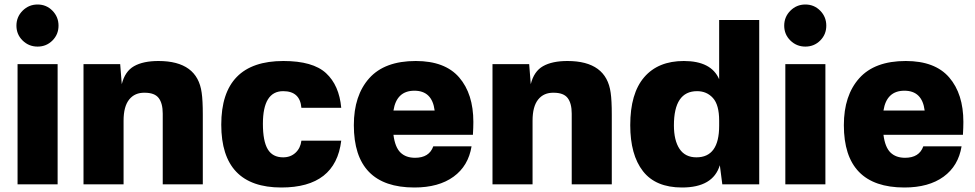

<svg xmlns="http://www.w3.org/2000/svg" viewBox="-20 -819 4332 853"><path d="M236 -534V0H58V-534ZM80.5 -639Q53 -666 53 -705Q53 -744 80.5 -771.5Q108 -799 147 -799Q186 -799 213 -771.5Q240 -744 240 -705Q240 -666 213 -639Q186 -612 147 -612Q108 -612 80.5 -639Z M684 -548Q857 -548 876 -407Q881 -373 881 -309V0H703V-314Q703 -360 685 -383.5Q667 -407 623 -407Q579 -408 554 -377Q529 -346 529 -283V0H351V-534H514L521 -445Q535 -502 575.5 -525Q616 -548 684 -548Z M1239 -548Q1370 -548 1428.5 -494Q1487 -440 1496 -340H1319Q1313 -414 1238 -414Q1148 -414 1148 -269Q1148 -192 1169.5 -156Q1191 -120 1238 -120Q1271 -120 1293 -140.5Q1315 -161 1319 -194H1496Q1471 14 1230 14Q963 14 963 -265Q963 -548 1239 -548Z M1827 -548Q1957 -548 2020 -475Q2083 -402 2083 -277Q2083 -254 2081 -220H1728Q1735 -165 1759 -141.5Q1783 -118 1824 -118Q1887 -118 1905 -169H2075Q2061 -82 1995 -34Q1929 14 1821 14Q1552 14 1552 -263Q1552 -395 1620.5 -471.5Q1689 -548 1827 -548ZM1728 -328H1911Q1900 -416 1821 -416Q1742 -416 1728 -328Z M2501 -548Q2674 -548 2693 -407Q2698 -373 2698 -309V0H2520V-314Q2520 -360 2502 -383.5Q2484 -407 2440 -407Q2396 -408 2371 -377Q2346 -346 2346 -283V0H2168V-534H2331L2338 -445Q2352 -502 2392.5 -525Q2433 -548 2501 -548Z M3353 -730V0H3189L3178 -85Q3148 14 3010 14Q2893 14 2836.5 -58.5Q2780 -131 2780 -263Q2780 -404 2842 -476Q2904 -548 3018 -548Q3140 -548 3175 -467V-730ZM2974 -262Q2974 -195 2999 -157.5Q3024 -120 3074 -120Q3175 -120 3175 -260V-283Q3175 -353 3147.5 -383.5Q3120 -414 3077 -414Q2974 -414 2974 -262Z M3647 -534V0H3469V-534ZM3491.5 -639Q3464 -666 3464 -705Q3464 -744 3491.5 -771.5Q3519 -799 3558 -799Q3597 -799 3624 -771.5Q3651 -744 3651 -705Q3651 -666 3624 -639Q3597 -612 3558 -612Q3519 -612 3491.5 -639Z M4004 -548Q4134 -548 4197 -475Q4260 -402 4260 -277Q4260 -254 4258 -220H3905Q3912 -165 3936 -141.5Q3960 -118 4001 -118Q4064 -118 4082 -169H4252Q4238 -82 4172 -34Q4106 14 3998 14Q3729 14 3729 -263Q3729 -395 3797.5 -471.5Q3866 -548 4004 -548ZM3905 -328H4088Q4077 -416 3998 -416Q3919 -416 3905 -328Z"/></svg>

Font: Nacelle Heavy
Style: Regular
Weight: 800
Designer: Sora Sagano
Foundry: Sora Sagano
Version: Version 1.000;FEAKit 1.0